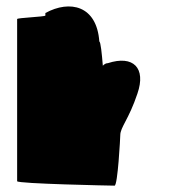

<svg xmlns="http://www.w3.org/2000/svg" viewBox="-20 -585 598 605"><path d="M34 -14C34 -6 331 0 341 0C351 0 359 -152 359 -159C359 -184 386 -209 413 -290C441 -371 400 -412 320 -386C314 -386 309 -383 304 -378C301 -416 297 -454 293 -454C285 -568 200 -586 123 -544V-536C122 -532 34 -529 34 -525Z"/></svg>

Font: Ampere
Style: Cnd
Weight: 400
Version: Version 1